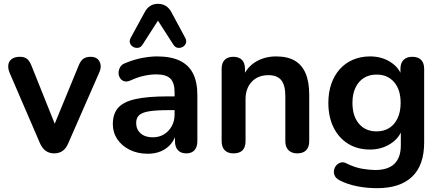

<svg xmlns="http://www.w3.org/2000/svg" viewBox="-20 -794 2303 1004"><path d="M263 8Q238 8 219.5 -5Q201 -18 189 -45L30 -414Q21 -436 23.5 -455Q26 -474 41.5 -485.5Q57 -497 84 -497Q107 -497 121 -486.5Q135 -476 146 -447L281 -110H251L390 -448Q401 -476 415.5 -486.5Q430 -497 455 -497Q477 -497 490 -485.5Q503 -474 506 -455.5Q509 -437 499 -415L337 -45Q326 -18 307.5 -5Q289 8 263 8Z M753 10Q700 10 658.5 -10.5Q617 -31 593.5 -66Q570 -101 570 -145Q570 -199 598 -230.5Q626 -262 689 -276Q752 -290 858 -290H908V-218H859Q797 -218 760 -212Q723 -206 707.5 -191.5Q692 -177 692 -151Q692 -118 715 -97Q738 -76 779 -76Q812 -76 837.5 -91.5Q863 -107 878 -134Q893 -161 893 -196V-311Q893 -361 871 -383Q849 -405 797 -405Q768 -405 734.5 -398Q701 -391 664 -374Q645 -365 630.5 -369Q616 -373 608 -385.5Q600 -398 600 -413Q600 -428 608 -442.5Q616 -457 635 -464Q681 -483 723.5 -491Q766 -499 801 -499Q873 -499 919.5 -477Q966 -455 989 -410.5Q1012 -366 1012 -296V-56Q1012 -25 997 -8.5Q982 8 954 8Q926 8 910.5 -8.5Q895 -25 895 -56V-104H903Q896 -69 875.5 -43.5Q855 -18 824 -4Q793 10 753 10ZM948 -597Q957 -581 952 -568Q947 -555 935 -548.5Q923 -542 909.5 -544Q896 -546 887 -560L806 -686L725 -560Q716 -546 702.5 -544Q689 -542 677 -548.5Q665 -555 660 -568Q655 -581 664 -597L736 -729Q748 -752 765.5 -763Q783 -774 806 -774Q829 -774 847 -763Q865 -752 877 -729Z M1201 8Q1171 8 1155 -8.5Q1139 -25 1139 -56V-434Q1139 -465 1155 -481Q1171 -497 1200 -497Q1229 -497 1245 -481Q1261 -465 1261 -434V-366L1250 -391Q1272 -444 1318.5 -471.5Q1365 -499 1424 -499Q1483 -499 1521 -477Q1559 -455 1578 -410.5Q1597 -366 1597 -298V-56Q1597 -25 1581 -8.5Q1565 8 1535 8Q1505 8 1488.5 -8.5Q1472 -25 1472 -56V-292Q1472 -349 1450.5 -375Q1429 -401 1384 -401Q1329 -401 1296.5 -366.5Q1264 -332 1264 -275V-56Q1264 8 1201 8Z M1952 190Q1898 190 1847.5 180Q1797 170 1756 149Q1737 139 1730.5 125Q1724 111 1726.5 96.5Q1729 82 1738.5 71Q1748 60 1762 56Q1776 52 1791 60Q1835 82 1874.5 88.5Q1914 95 1942 95Q2009 95 2042.5 62.5Q2076 30 2076 -34V-124H2085Q2070 -73 2022.5 -42.5Q1975 -12 1915 -12Q1849 -12 1800 -42.5Q1751 -73 1724 -128Q1697 -183 1697 -256Q1697 -311 1712.5 -355.5Q1728 -400 1756.5 -432Q1785 -464 1825.5 -481.5Q1866 -499 1915 -499Q1977 -499 2023.5 -468.5Q2070 -438 2084 -388L2074 -363V-434Q2074 -465 2090.5 -481Q2107 -497 2136 -497Q2166 -497 2182 -481Q2198 -465 2198 -434V-49Q2198 70 2135 130Q2072 190 1952 190ZM1949 -107Q1988 -107 2016 -125Q2044 -143 2059.5 -176.5Q2075 -210 2075 -256Q2075 -325 2041 -364.5Q2007 -404 1949 -404Q1910 -404 1882 -386Q1854 -368 1838.5 -335Q1823 -302 1823 -256Q1823 -187 1857 -147Q1891 -107 1949 -107Z"/></svg>

Font: Nunito ExtraLight
Style: Bold
Weight: 700
Version: Version 3.602